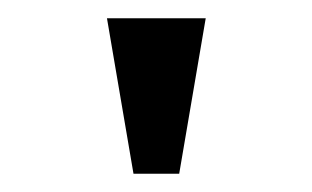

<svg xmlns="http://www.w3.org/2000/svg" viewBox="-20 -730 341 210"><path d="M176 -540 205 -710H97L126 -540Z"/></svg>

Font: Gamestation Text
Style: Bold
Weight: 400
Designer: Jonas Hecksher
Foundry: Jonas Hecksher, Playtypeª, e-types AS
Version: Version 1.003